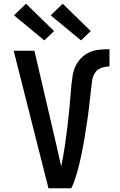

<svg xmlns="http://www.w3.org/2000/svg" viewBox="-20 -1006 640 1026"><path d="M239 0 53 -735H164L278 -245Q285 -213 292.5 -181Q300 -149 307 -116Q318 -169 326 -222.5Q334 -276 340.5 -330Q347 -384 352 -438Q357 -492 361 -545V-548Q364 -575 368 -601.5Q372 -628 383.5 -652.5Q395 -677 414.5 -696.5Q434 -716 459 -727Q484 -738 511 -740.5Q538 -743 565 -743V-651Q543 -651 521 -643Q499 -635 487 -616Q475 -597 472 -574Q469 -551 466.5 -528.5Q464 -506 461.5 -484Q459 -462 456.5 -439.5Q454 -417 451 -394.5Q448 -372 444.5 -350Q441 -328 437.5 -305.5Q434 -283 430.5 -261Q427 -239 422.5 -216.5Q418 -194 413.5 -172Q409 -150 403.5 -128Q398 -106 392 -84.5Q386 -63 378.5 -41.5Q371 -20 361 0ZM413 -790 251 -924 315 -986 465 -840ZM217 -790 55 -924 119 -986 269 -840Z"/></svg>

Font: Iosevka Aile Semibold
Style: Regular
Weight: 600
Designer: Belleve Invis
Foundry: Belleve Invis
Version: Version 31.1.0; ttfautohint (v1.8.4)